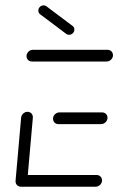

<svg xmlns="http://www.w3.org/2000/svg" viewBox="-20 -707 448 727"><path d="M38.9 -22.2 60 -261.5Q60.4 -267.4 63.9 -272.6Q67.4 -277.8 72.8 -280.7Q78.1 -283.7 84.1 -283.7Q90 -283.7 95 -280.7Q100 -277.8 102.4 -272.6Q104.8 -267.4 104.4 -261.5L83.3 -22.2ZM366.3 -22.2Q365.9 -16.3 362.4 -11.1Q358.9 -5.9 353.5 -3Q348.1 0 342.2 0H59.3Q53.3 0 48.3 -3Q43.3 -5.9 40.9 -11.1Q38.5 -16.3 38.9 -22.2Q39.3 -28.1 42.8 -33.3Q46.3 -38.5 51.7 -41.5Q57 -44.4 63 -44.4H345.9Q351.9 -44.4 356.9 -41.5Q361.9 -38.5 364.3 -33.3Q366.7 -28.1 366.3 -22.2ZM180.7 -259.3Q181.1 -265.2 184.6 -270.4Q188.1 -275.6 193.5 -278.5Q198.9 -281.5 204.8 -281.5H366.7Q372.6 -281.5 377.6 -278.5Q382.6 -275.6 385 -270.4Q387.4 -265.2 387 -259.3Q386.7 -253.3 383.1 -248.1Q379.6 -243 374.3 -240Q368.9 -237 363 -237H201.1Q195.2 -237 190.2 -240Q185.2 -243 182.8 -248.1Q180.4 -253.3 180.7 -259.3ZM80.4 -496.3Q80.7 -502.2 84.3 -507.4Q87.8 -512.6 93.1 -515.6Q98.5 -518.5 104.4 -518.5H387.4Q393.3 -518.5 398.3 -515.6Q403.3 -512.6 405.7 -507.4Q408.1 -502.2 407.8 -496.3Q407.4 -490.4 403.9 -485.2Q400.4 -480 395 -477Q389.6 -474.1 383.7 -474.1H100.7Q94.8 -474.1 89.8 -477Q84.8 -480 82.4 -485.2Q80 -490.4 80.4 -496.3ZM125.2 -668.1Q125.6 -675.9 131.5 -681.3Q137.4 -686.7 145.2 -686.7Q151.9 -686.7 155.6 -683.3L255.2 -608.5Q258.5 -605.9 260.2 -602Q261.9 -598.1 261.5 -593.7Q261.1 -585.9 255.2 -580.6Q249.3 -575.2 241.5 -575.2Q235.2 -575.2 231.1 -578.5L131.5 -653.3Q128.1 -655.9 126.5 -659.8Q124.8 -663.7 125.2 -668.1Z"/></svg>

Font: 26F Galaxy Sans Oblique
Style: Regular
Weight: 400
Italic angle: -5°
Designer: C₂₉H₂₅N₃O₅
Version: Version 1.200;FEAKit 1.0